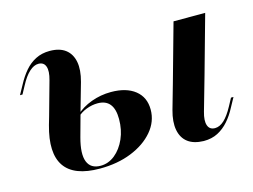

<svg xmlns="http://www.w3.org/2000/svg" viewBox="-69 -541 879 666"><g transform="rotate(-15 370.5 -208.0)"><path d="M536.3 -208.1 594.4 -416.1H708.1L650 -208.1ZM615.3 -86.3Q606.5 -55.6 612.5 -38.3Q618.5 -21 637.9 -21Q654.8 -21 671 -35.9Q687.1 -50.8 703.2 -80.6L718.5 -108.9H727.4L708.9 -75Q696 -50 678.6 -30.2Q661.3 -10.5 639.5 0.8Q617.7 12.1 588.7 12.1Q553.2 11.3 532.3 -4.4Q511.3 -20.2 505.6 -50Q500 -79.8 511.3 -120.2L536.3 -208.1H650ZM91.9 -208.1 125.8 -329.8Q134.7 -361.3 128.6 -378.2Q122.6 -395.2 103.2 -395.2Q87.1 -395.2 70.6 -380.2Q54 -365.3 37.9 -334.7L22.6 -306.5H13.7L32.3 -340.3Q46 -366.1 62.9 -385.9Q79.8 -405.6 102 -416.9Q124.2 -428.2 152.4 -428.2Q187.9 -428.2 208.9 -412.1Q229.8 -396 235.5 -366.5Q241.1 -337.1 229.8 -296L204.8 -208.1ZM216.1 11.3Q123.4 11.3 90.3 -37.1Q57.3 -85.5 83.9 -180.6L91.9 -208.1H204.8L178.2 -111.3Q162.9 -54.8 174.2 -26.2Q185.5 2.4 221 2.4Q249.2 2.4 272.6 -16.5Q296 -35.5 310.1 -67.3Q324.2 -99.2 324.2 -137.9Q324.2 -209.7 266.1 -209.7Q246 -209.7 225.8 -202Q205.6 -194.4 191.9 -180.6L192.7 -188.7Q216.1 -210.5 250 -223Q283.9 -235.5 321 -235.5Q375.8 -235.5 407.3 -210.5Q438.7 -185.5 438.7 -141.1Q438.7 -98.4 409.3 -63.7Q379.8 -29 329.8 -8.9Q279.8 11.3 216.1 11.3Z"/></g></svg>

Font: Playfair 144pt
Style: Bold Italic
Weight: 700
Italic angle: -15.6°
Designer: Claus Eggers Sørensen
Foundry: Claus Eggers Sørensen
Version: Version 2.203